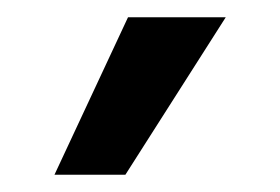

<svg xmlns="http://www.w3.org/2000/svg" viewBox="-20 -744 324 222"><path d="M128 -724H241L125 -542H43Z"/></svg>

Font: Niramit Medium
Style: Regular
Weight: 500
Designer: Katatrad Aksorn Co.,Ltd.
Foundry: Cadson Demak Co.,Ltd.
Version: Version 1.000; ttfautohint (v1.6)